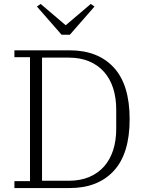

<svg xmlns="http://www.w3.org/2000/svg" viewBox="-20 -953 733 973"><path d="M53 -35H132V-663H53V-698H333Q476 -698 556.5 -611Q637 -524 637 -349Q637 -174 556.5 -87Q476 0 333 0H53ZM193 -37H328Q387 -37 432 -56Q477 -75 507.5 -109.5Q538 -144 553.5 -192.5Q569 -241 569 -300V-398Q569 -457 553.5 -505.5Q538 -554 507.5 -588.5Q477 -623 432 -642Q387 -661 328 -661H193ZM167 -920 186 -933 313 -825 440 -933 459 -920 334 -777H292Z"/></svg>

Font: IBM Plex Serif Light
Style: Regular
Weight: 300
Designer: Mike Abbink, Paul van der Laan, Pieter van Rosmalen
Foundry: Bold Monday
Version: Version 3.001